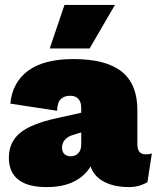

<svg xmlns="http://www.w3.org/2000/svg" viewBox="-20 -750 637 780"><path d="M597 -127 579 -10Q545 10 505 10Q444 10 403 -11.5Q362 -33 348 -74Q325 -35 280.5 -12.5Q236 10 170 10Q92 10 54 -20.5Q16 -51 16 -109Q16 -172 61 -209.5Q106 -247 211 -270L310 -292V-312Q310 -335 298.5 -348Q287 -361 265 -361Q241 -361 227 -347.5Q213 -334 212 -300L22 -329Q30 -415 94 -462.5Q158 -510 278 -510Q411 -510 474.5 -459Q538 -408 538 -304V-164Q538 -123 572 -123Q589 -123 597 -127ZM310 -164V-212L277 -202Q256 -196 244 -182.5Q232 -169 232 -150Q232 -133 242 -124Q252 -115 267 -115Q286 -115 298 -127.5Q310 -140 310 -164ZM447 -730 344 -553H182L242 -730Z"/></svg>

Font: Work Sans Black
Style: Regular
Weight: 900
Designer: Wei Huang
Foundry: Wei Huang
Version: Version 1.500